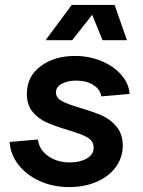

<svg xmlns="http://www.w3.org/2000/svg" viewBox="-20 -743 579 779"><path d="M19 -167 134 -177Q138 -137 174.5 -110.5Q211 -84 264 -84Q304 -84 332 -100Q360 -116 360 -144Q360 -171 334.5 -185.5Q309 -200 254 -216Q201 -232 168.5 -246.5Q136 -261 112.5 -289Q89 -317 89 -362Q89 -433 145 -474.5Q201 -516 284 -516Q341 -516 391 -495.5Q441 -475 472 -439.5Q503 -404 506 -362L391 -352Q387 -380 359 -398Q331 -416 290 -416Q256 -416 231.5 -403.5Q207 -391 207 -368Q207 -346 231 -333Q255 -320 306 -305Q360 -289 394 -274Q428 -259 453 -229Q478 -199 478 -152Q478 -104 450 -65.5Q422 -27 372.5 -5.5Q323 16 261 16Q195 16 141 -8.5Q87 -33 54.5 -75Q22 -117 19 -167ZM445 -723 495 -580H396L354 -683L273 -580H165L271 -723Z"/></svg>

Font: MedMera Sans Semibold
Style: Italic
Weight: 600
Italic angle: -11°
Designer: Kasper Nordkvist
Foundry: UNCUT.wtf
Version: Version 1.300